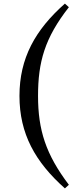

<svg xmlns="http://www.w3.org/2000/svg" viewBox="-20 -843 440 1065"><path d="M191 -311C191 -499 228 -632 362 -803L340 -823C175 -677 88 -520 88 -311C88 -101 175 55 340 202L362 182C234 13 191 -122 191 -311Z"/></svg>

Font: GenRyuMin2 TW B
Style: Regular
Weight: 700
Version: Version 2.100;PS 2.1;hotconv 16.6.51;makeotf.lib2.5.65220 DE